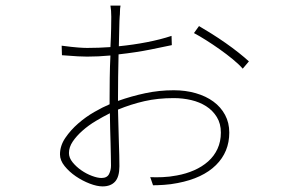

<svg xmlns="http://www.w3.org/2000/svg" viewBox="-20 -631 1040 685"><path d="M342 4Q362 4 369 -10Q376 -24 376 -40Q376 -53 375.5 -74Q375 -95 374.5 -120Q374 -145 373 -172.5Q372 -200 372 -227Q348 -215 322 -199.5Q296 -184 274.5 -165Q253 -146 239.5 -126Q226 -106 226 -85Q226 -68 239 -52Q252 -36 270 -23.5Q288 -11 308 -3.5Q328 4 342 4ZM401 -271Q449 -288 498.5 -298.5Q548 -309 600 -309Q642 -309 678.5 -298.5Q715 -288 741.5 -268.5Q768 -249 783 -221Q798 -193 798 -158Q798 -89 750.5 -42Q703 5 614 22Q589 27 565 28.5Q541 30 526 30L516 1Q535 2 560 1Q585 0 611 -5Q644 -11 672.5 -23.5Q701 -36 722.5 -55Q744 -74 756 -100Q768 -126 768 -158Q768 -190 753.5 -213.5Q739 -237 715.5 -252Q692 -267 662 -274Q632 -281 600 -281Q543 -281 495 -270Q447 -259 401 -240Q402 -212 402.5 -183Q403 -154 404 -127Q405 -100 405.5 -77Q406 -54 406 -38Q406 0 390.5 17Q375 34 346 34Q326 34 300 24Q274 14 250.5 -2Q227 -18 210.5 -38.5Q194 -59 194 -80Q194 -111 213 -139Q232 -167 259 -190.5Q286 -214 316.5 -231.5Q347 -249 371 -259V-280Q371 -312 371.5 -352.5Q372 -393 374 -433Q352 -431 331.5 -430Q311 -429 291 -429Q276 -429 258 -430Q240 -431 201 -434L200 -468Q238 -463 258.5 -461.5Q279 -460 291 -460Q332 -460 374 -463Q376 -501 376.5 -530Q377 -559 377 -571Q377 -594 374 -611H410Q408 -600 408 -590Q408 -580 407 -572Q406 -560 405.5 -531.5Q405 -503 404 -466Q455 -471 504 -480.5Q553 -490 592 -503L593 -470Q570 -465 518 -454.5Q466 -444 403 -437Q402 -397 401.5 -357Q401 -317 401 -283ZM690 -538Q709 -527 734.5 -511Q760 -495 785 -477.5Q810 -460 832 -442.5Q854 -425 868 -412L846 -386Q832 -402 810 -420Q788 -438 764 -455Q740 -472 715.5 -487.5Q691 -503 672 -513Z"/></svg>

Font: SpoqaHanSansJP-Thin
Style: Regular
Weight: 250
Designer: [Source Han Sans]
Ryoko NISHIZUKA  (kana & ideographs); Paul D. Hunt (Latin, Greek & Cyrillic); Wenlong ZHANG  (bopomofo
Foundry: Spoqa (http://bi.spoqa.com)
Version: Version 1.002.20150607